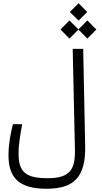

<svg xmlns="http://www.w3.org/2000/svg" viewBox="-20 -994 626 1181"><path d="M265.1 167C429.2 167 508.3 102.1 503.9 -98.1L491.7 -693.4H427.2L440.9 -74.2C443.8 50.8 408.2 102.1 273.4 102.1C142.1 102.1 94.2 66.9 94.2 -47.4C94.2 -109.9 105.5 -168.5 116.2 -230H59.1C44.4 -168 32.2 -106.4 32.2 -38.1C32.2 96.2 94.2 167 265.1 167ZM517.1 -756.8 572.8 -812.5 517.1 -868.2 462.4 -813 407.2 -868.2 352.1 -812.5 407.2 -756.8 462.4 -812ZM463.4 -867.2 516.6 -920.4 463.4 -974.1 409.7 -920.4Z"/></svg>

Font: Cascadia Mono NF Light
Style: Regular
Weight: 300
Monospace: yes
Designer: Aaron Bell
Foundry: Saja Typeworks
Version: Version 2404.023